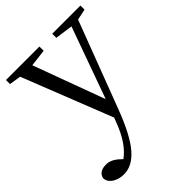

<svg xmlns="http://www.w3.org/2000/svg" viewBox="-229 -624 1006 1006"><g transform="rotate(-45 274.0 -120.5)"><path d="M551.8 -513.7V-483.4L491.2 -470.7L306.6 15.6Q254.9 151.4 202.6 212.4Q150.4 273.4 88.9 273.4Q50.8 273.4 23.9 255.9Q-2.9 238.3 -3.9 210Q4.9 169.9 58.6 169.9Q95.7 169.9 133.8 207L141.6 214.8Q210 166 252.9 48.8L261.7 26.4L64.5 -473.6L0 -483.4V-513.7H248V-482.4L152.3 -470.7L298.8 -73.2L441.4 -469.7L342.8 -483.4V-513.7Z"/></g></svg>

Font: Bpmf Zihi Serif Regular
Style: Regular
Weight: 400
Foundry: But Ko
Version: Version 1.320